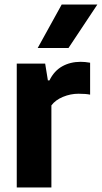

<svg xmlns="http://www.w3.org/2000/svg" viewBox="-20 -828 450 848"><path d="M54 -547H179.5L191.5 -473H198.5Q219 -515 254.8 -535Q290.5 -555 336.5 -555Q355 -555 378 -551V-410Q359.5 -414 326.5 -414Q291.5 -414 258.2 -400.2Q225 -386.5 207 -362.5V0H54ZM146.5 -616 252.5 -808H410L282.5 -616Z"/></svg>

Font: Encode Sans Semi Condensed
Style: Bold
Weight: 700
Width: 4
Designer: Multiple Designers
Foundry: Impallari Type
Version: Version 2.000